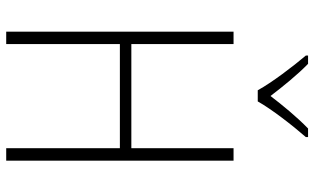

<svg xmlns="http://www.w3.org/2000/svg" viewBox="-212 -776 988 603"><g transform="rotate(90 281.5 -474.0)"><path d="M263 -790H298C322 -833 374 -900 410 -941V-948H383C346 -912 310 -868 281 -830C252 -868 215 -914 180 -948H154V-941C188 -901 239 -834 263 -790ZM79 0H118V-357H445V0H484V-714H445V-393H118V-714H79Z"/></g></svg>

Font: Noto Sans Mono SemiCondensed ExtraLight
Style: Regular
Weight: 200
Width: 4
Designer: Monotype Design Team
Foundry: Monotype Imaging Inc.
Version: Version 2.014